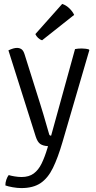

<svg xmlns="http://www.w3.org/2000/svg" viewBox="-20 -742 492 980"><path d="M299 -17Q275.5 63.5 250 115.5Q224.5 167.5 186.8 192.8Q149 218 89 218Q69 218 45 213.8Q21 209.5 7.5 204.5Q7 191 12.2 175.5Q17.5 160 24.5 151.5Q34.5 155 53.8 158.2Q73 161.5 90 161.5Q128 161.5 152.2 143.5Q176.5 125.5 192.5 92.5Q208.5 59.5 222 14.5L225 4Q199.5 2.5 185.5 -7.2Q171.5 -17 162.5 -44.5L23 -485Q37 -491.5 47.5 -494.5Q58 -497.5 67 -497.5Q80 -497.5 90 -490.5Q100 -483.5 106 -463L185 -212Q193.5 -185.5 201.8 -157.2Q210 -129 217.5 -103Q225 -77 231 -56.5Q233 -49.5 241 -49.5L363 -491.5Q370.5 -493 379.5 -493.8Q388.5 -494.5 397.5 -494.5Q407.5 -494.5 417 -493.2Q426.5 -492 434 -489.5L436 -486ZM297.5 -722Q317.5 -715.5 334 -699.5Q350.5 -683.5 358.5 -666L195 -536.5Q184 -539.5 174.5 -548.5Q165 -557.5 160.5 -568Z"/></svg>

Font: Signika Light
Style: Regular
Weight: 300
Designer: Anna Giedry
Foundry: Anna Giedry
Version: Version 2.000